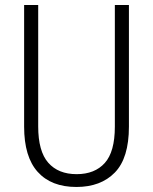

<svg xmlns="http://www.w3.org/2000/svg" viewBox="-20 -734 609 764"><path d="M493 -230Q493 -105 437 -47.5Q381 10 284 10Q184 10 130 -50Q76 -110 76 -230V-714H132V-231Q132 -132 172 -86.5Q212 -41 285 -41Q357 -41 397 -85.5Q437 -130 437 -230V-714H493Z"/></svg>

Font: Noto Sans Telugu Condensed Light
Style: Regular
Weight: 300
Width: 3
Designer: Jelle Bosma - Monotype Design Team
Foundry: Monotype Imaging Inc.
Version: Version 2.005; ttfautohint (v1.8.4.7-5d5b)